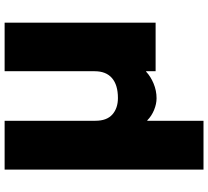

<svg xmlns="http://www.w3.org/2000/svg" viewBox="-54 -616 879 810"><g transform="rotate(-90 385.0 -210.5)"><path d="M695 7H490V-33H488Q468 -14 438 -1.5Q408 11 376 11Q352 11 326.5 0.5Q301 -10 283 -28H281V209H75V-630H281V-247Q281 -199 307.5 -175.5Q334 -152 377 -152Q432 -152 461 -177Q490 -202 490 -250V-630H695Z"/></g></svg>

Font: TypoPRO Sinkin Sans
Style: 900 X Black
Weight: 950
Designer: Keith Bates
Foundry: K-Type
Version: Sinkin Sans (version 1.0)  by Keith Bates   •   © 2014   www